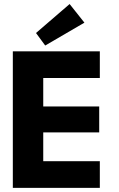

<svg xmlns="http://www.w3.org/2000/svg" viewBox="-20 -908 574 928"><path d="M198.5 -688 154 -748.5 316.5 -888.5 388 -798.5ZM42 -660H462.5V-531H189V-393.5H459.5V-268H189V-129H462.5V0H42Z"/></svg>

Font: League Spartan
Style: Bold
Weight: 700
Foundry: The League of Moveable Type
Version: Version 2.002